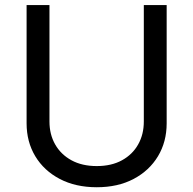

<svg xmlns="http://www.w3.org/2000/svg" viewBox="-20 -748 784 779"><path d="M372.6 11.7Q286.6 11.7 222.4 -22Q158.2 -55.7 123 -114.3Q87.9 -172.9 87.9 -247.6V-727.5H180.7V-254.9Q180.7 -202.6 203.9 -161.9Q227.1 -121.1 270 -97.7Q313 -74.2 372.6 -74.2Q432.1 -74.2 474.9 -97.7Q517.6 -121.1 540.5 -161.9Q563.5 -202.6 563.5 -254.9V-727.5H656.2V-247.6Q656.2 -172.9 621.1 -114.3Q585.9 -55.7 522.2 -22Q458.5 11.7 372.6 11.7Z"/></svg>

Font: Adwaita Sans
Style: Regular
Weight: 400
Designer: Rasmus Andersson
Foundry: rsms
Version: Version 4.001;git-9221beed3